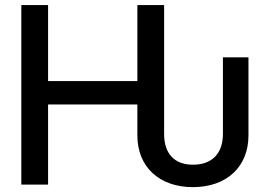

<svg xmlns="http://www.w3.org/2000/svg" viewBox="-20 -748 1085 778"><path d="M761.7 10.3C897.9 10.3 986.8 -71.8 986.8 -199.2V-515.6H883.3V-205.1C883.3 -126 838.9 -80.6 762.2 -80.6C686 -80.6 645 -126 645 -205.1V-727.5H536.6V-419.4H174.8V-727.5H66.4V0H174.8V-324.7H536.6V-199.2C536.6 -71.8 625.5 10.3 761.7 10.3Z"/></svg>

Font: Inteeer Medium
Style: Regular
Weight: 500
Designer: Rasmus Andersson
Foundry: rsms
Version: Version 4.001;Glyphs 3.4 (3402)